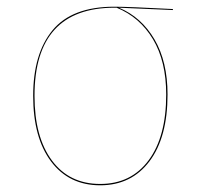

<svg xmlns="http://www.w3.org/2000/svg" viewBox="-20 -544 605 573"><path d="M496 -514 335 -521Q402 -493 441 -426.5Q480 -360 480 -262Q480 -134 426 -62.5Q372 9 279 9Q186 9 132.5 -62Q79 -133 79 -258Q79 -384 137 -454Q195 -524 321 -524Q363 -524 496 -517ZM328 -521H322Q83 -521 83 -258Q83 -135 135 -65Q187 5 279 5Q371 5 423.5 -65.5Q476 -136 476 -262Q476 -361 436.5 -427Q397 -493 328 -521Z"/></svg>

Font: FiraGO Four
Style: Regular
Weight: 100
Designer: bBox Type
Foundry: bBox Type GmbH
Version: Version 1.001